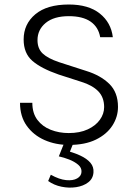

<svg xmlns="http://www.w3.org/2000/svg" viewBox="-20 -648 628 873"><path d="M293.5 11Q233 11 182.5 -11.2Q132 -33.5 101.5 -76.2Q71 -119 71 -180.5H127Q127 -133.5 150 -103Q173 -72.5 210.8 -57.8Q248.5 -43 292.5 -43Q343 -43 379 -59.8Q415 -76.5 434.2 -103.5Q453.5 -130.5 453.5 -161Q453.5 -205.5 426.8 -233Q400 -260.5 349.5 -276L247 -309Q167.5 -336.5 127.5 -371Q87.5 -405.5 87.5 -468.5Q87.5 -538.5 140.5 -583Q193.5 -627.5 293 -627.5Q382.5 -627.5 433.8 -586.5Q485 -545.5 493 -479H435.5Q427.5 -525 391.8 -549.8Q356 -574.5 293 -574.5Q225 -574.5 187.8 -543.8Q150.5 -513 150.5 -465.5Q150.5 -427 174 -404.8Q197.5 -382.5 248 -365.5L372 -325.5Q437 -305.5 476.8 -266.8Q516.5 -228 516.5 -162Q516.5 -116.5 491 -77Q465.5 -37.5 416 -13.2Q366.5 11 293.5 11ZM199 175 211 146.5Q249.5 168 280.8 171Q312 174 330.8 163.2Q349.5 152.5 350.5 134Q352 115 335.5 101Q319 87 294.8 77.5Q270.5 68 247.5 63L281.5 -22.5L322.5 -20L290 61.5L270.5 34Q314 45 344.8 59.2Q375.5 73.5 391.2 92.2Q407 111 405 136Q403 164.5 381 181.2Q359 198 326.5 203Q294 208 259.8 201Q225.5 194 199 175Z"/></svg>

Font: Karla Light
Style: Regular
Weight: 300
Designer: Jonathan Pinhorn
Version: Version 2.004;gftools[0.9.33]